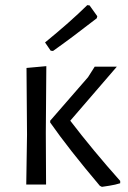

<svg xmlns="http://www.w3.org/2000/svg" viewBox="-20 -717 499 746"><path d="M85 -194 83 -453 160 -460 158 -201 159 0H82ZM253 -248Q341 -133 447 -14V-5Q428 1 405.5 4.5Q383 8 376 9L368 5Q247 -138 175 -241V-248L322 -417L348 -458H434ZM328 -696 358 -654 356 -646Q257 -569 186 -519L177 -520L155 -552Q253 -632 319 -697Z"/></svg>

Font: Alegreya Sans
Style: Regular
Weight: 400
Designer: Juan Pablo del Peral
Foundry: Huerta Tipografica
Version: Version 2.008; ttfautohint (v1.6)